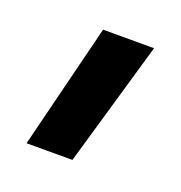

<svg xmlns="http://www.w3.org/2000/svg" viewBox="-61 -82 333 354"><g transform="rotate(20 105.5 94.5)"><path d="M115 217H25L86 -28H186Z"/></g></svg>

Font: Non Bureau Medium
Style: Regular
Weight: 500
Designer: Jona Saucedo
Foundry: Non Foundry
Version: Version 1.000; ttfautohint (v1.8.4)